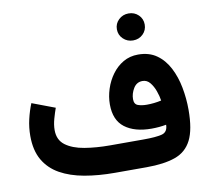

<svg xmlns="http://www.w3.org/2000/svg" viewBox="-84 -878 1061 972"><g transform="rotate(-10 446.0 -391.5)"><path d="M565.4 -713.4Q565.4 -742.7 586.4 -762.7Q607.4 -782.7 637.2 -782.7Q667.5 -782.7 688 -762.7Q708.5 -742.7 708.5 -713.4Q708.5 -684.1 688 -664.1Q667.5 -644 637.2 -644Q607.4 -644 586.4 -664.1Q565.4 -684.1 565.4 -713.4ZM727.1 -194.8Q691.4 -188 651.4 -188Q564.9 -188 514.6 -226.1Q464.4 -264.2 464.4 -345.2Q464.4 -384.8 477.3 -424.6Q490.2 -464.4 514.2 -497.1Q538.1 -529.8 572 -549.6Q606 -569.3 648.4 -569.3Q705.1 -569.3 743.9 -541.7Q782.7 -514.2 806.6 -467.8Q830.6 -421.4 841.3 -364.7Q852.1 -308.1 852.1 -250Q852.1 -148.4 824.7 -94.5Q797.4 -40.5 740 -20.3Q682.6 0 592.3 0H429.7Q345.2 0 273.9 -12.7Q202.6 -25.4 150.1 -54.7Q97.7 -84 68.8 -133.8Q40 -183.6 40 -257.8Q40 -301.8 49.8 -343.5Q59.6 -385.3 74.2 -420.9L191.9 -376.5Q183.6 -353.5 175 -323.2Q166.5 -293 166.5 -265.6Q166.5 -214.8 202.6 -188Q238.8 -161.1 298.8 -151.1Q358.9 -141.1 429.7 -141.1H602.1Q665 -141.1 695.8 -148.9Q726.6 -156.7 727.1 -194.8ZM648.9 -311.5Q686.5 -311.5 723.6 -319.8Q720.2 -343.3 710.7 -369.6Q701.2 -396 685.8 -414.8Q670.4 -433.6 647.5 -433.6Q617.2 -433.6 600.8 -406.5Q584.5 -379.4 584.5 -351.1Q584.5 -325.2 603.3 -318.4Q622.1 -311.5 648.9 -311.5Z"/></g></svg>

Font: Vazirmatn RD ExtraBold
Style: Regular
Weight: 800
Designer: Saber Rastikerdar
Foundry: Saber Rastikerdar
Version: Version 32.102